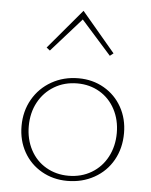

<svg xmlns="http://www.w3.org/2000/svg" viewBox="-51 -726 608 772"><g transform="rotate(5 253.5 -340.5)"><path d="M120 -524 255 -684 390 -524 376 -513 255 -649 134 -513ZM47 -201Q47 -261 74.5 -309Q102 -357 150.5 -384.5Q199 -412 259 -412Q316 -412 362 -385.5Q408 -359 434 -312.5Q460 -266 460 -208Q460 -147 433 -99Q406 -51 357.5 -24Q309 3 249 3Q192 3 145.5 -23.5Q99 -50 73 -96.5Q47 -143 47 -201ZM431 -206Q431 -259 408.5 -301.5Q386 -344 346 -367.5Q306 -391 256 -391Q204 -391 163 -366.5Q122 -342 99 -299.5Q76 -257 76 -203Q76 -150 98.5 -107.5Q121 -65 161.5 -41.5Q202 -18 252 -18Q304 -18 345 -42.5Q386 -67 408.5 -110Q431 -153 431 -206Z"/></g></svg>

Font: Ysabeau Infant Extralight
Style: Regular
Weight: 200
Designer: Christian Thalmann (Catharsis Fonts)
Version: Version 0.003